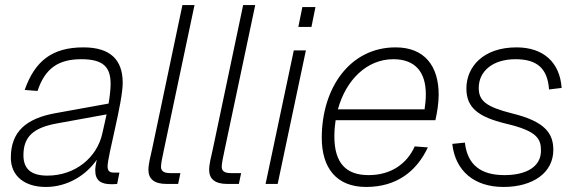

<svg xmlns="http://www.w3.org/2000/svg" viewBox="-20 -730 2295 762"><path d="M358 -54C358 -14 380 1 421 1C429 1 438 1 445 0L454 -45H433C416 -45 407 -50 407 -70C407 -111 467 -324 467 -401C467 -491 420 -542 311 -542C186 -542 118 -487 78 -373L129 -369C159 -460 213 -495 303 -495C391 -495 419 -463 419 -397C419 -377 416 -349 411 -319L201 -281C84 -260 23 -208 23 -104C23 -32 77 12 162 12C249 12 323 -36 364 -96C361 -82 358 -66 358 -54ZM73 -114C73 -188 113 -223 205 -240L403 -276C397 -247 390 -219 386 -200C365 -105 279 -33 168 -33C103 -33 73 -60 73 -114Z M641 0H687L696 -43H655C628 -43 619 -53 619 -68C619 -82 624 -104 630 -133L752 -710H704L584 -140C577 -110 569 -77 569 -56C569 -19 593 0 641 0Z M882 0H928L937 -43H896C869 -43 860 -53 860 -68C860 -82 865 -104 871 -133L993 -710H945L825 -140C818 -110 810 -77 810 -56C810 -19 834 0 882 0Z M1164 -623H1216L1232 -702H1180ZM1034 0H1082L1194 -530H1146Z M1433 12C1555 12 1634 -51 1678 -145L1626 -149C1595 -80 1532 -35 1443 -35C1354 -35 1307 -82 1307 -189C1307 -211 1309 -233 1312 -253H1708C1715 -284 1721 -321 1721 -354C1721 -467 1666 -542 1550 -542C1368 -542 1257 -380 1257 -183C1257 -65 1314 12 1433 12ZM1541 -495C1628 -495 1670 -444 1670 -356C1670 -335 1668 -316 1665 -296H1321C1353 -413 1436 -495 1541 -495Z M1978 12C2096 12 2176 -45 2176 -135C2176 -200 2144 -248 2012 -280C1909 -306 1880 -330 1880 -381C1880 -447 1935 -495 2026 -495C2111 -495 2153 -459 2159 -375L2209 -381C2202 -483 2136 -542 2030 -542C1897 -542 1831 -464 1831 -379C1831 -303 1877 -266 1989 -239C2112 -210 2127 -179 2127 -132C2127 -69 2070 -35 1982 -35C1888 -35 1835 -76 1825 -164L1775 -159C1787 -50 1864 12 1978 12Z"/></svg>

Font: Geist ExtraLight
Style: Italic
Weight: 200
Italic angle: -12°
Designer: Basement.studio, Andrés Briganti, Mateo Zaragoza
Foundry: Basement.studio, Vercel, Andrés Briganti, Guido Ferreyra, Mateo Zaragoza
Version: Version 1.500